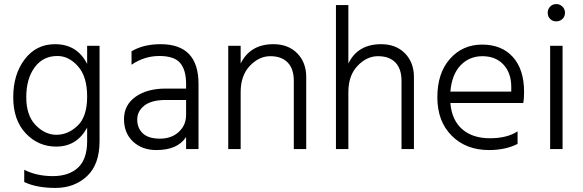

<svg xmlns="http://www.w3.org/2000/svg" viewBox="-20 -732 2863 943"><path d="M262 -457Q191 -457 150 -401Q109 -345 109 -255Q109 -165 155 -117.5Q201 -70 257.5 -70Q314 -70 361 -114.5Q408 -159 408 -257.5Q408 -356 363 -406.5Q318 -457 262 -457ZM469 -39Q469 76 407 133.5Q345 191 252.5 191Q160 191 99 162V102Q161 133 239.5 133Q318 133 363 91.5Q408 50 408 -39V-105Q357 -12 256 -12Q168 -12 106.5 -77Q45 -142 45 -254.5Q45 -367 101.5 -441Q158 -515 250 -515Q359 -515 408 -418V-507H469Z M748 5Q678 5 633.5 -36.5Q589 -78 589 -147Q589 -216 645.5 -256.5Q702 -297 795 -297H894V-320Q894 -388 865 -422.5Q836 -457 762.5 -457Q689 -457 626 -414V-480Q684 -515 769 -515Q955 -515 955 -320V0H894V-59Q852 5 748 5ZM894 -168V-241H795Q724 -241 689 -213.5Q654 -186 654 -144.5Q654 -103 681.5 -77Q709 -51 765.5 -51Q822 -51 858 -84Q894 -117 894 -168Z M1484 0H1423V-335Q1423 -394 1393 -425Q1363 -456 1307.5 -456Q1252 -456 1207 -408.5Q1162 -361 1162 -280V0H1101V-507H1162V-420Q1209 -515 1323 -515Q1396 -515 1440 -470Q1484 -425 1484 -354Z M2013 0H1952V-335Q1952 -394 1922 -425Q1892 -456 1836.5 -456Q1781 -456 1736 -408.5Q1691 -361 1691 -280V0H1630V-707H1691V-420Q1737 -515 1852 -515Q1925 -515 1969 -470Q2013 -425 2013 -354Z M2192 -282H2491V-305Q2491 -374 2452.5 -415Q2414 -456 2349.5 -456Q2285 -456 2242 -411Q2199 -366 2192 -282ZM2382 5Q2269 5 2198.5 -65.5Q2128 -136 2128 -254.5Q2128 -373 2190 -443Q2252 -513 2348 -513Q2444 -513 2499 -452Q2554 -391 2554 -280Q2554 -246 2550 -226H2192Q2199 -142 2250 -97.5Q2301 -53 2386 -53Q2471 -53 2522 -87V-25Q2462 5 2382 5Z M2742.5 -699.5Q2755 -687 2755 -669Q2755 -651 2742.5 -639Q2730 -627 2712 -627Q2694 -627 2682 -639Q2670 -651 2670 -669Q2670 -687 2682 -699.5Q2694 -712 2712 -712Q2730 -712 2742.5 -699.5ZM2743 0H2682V-507H2743Z"/></svg>

Font: Hind Mysuru Light
Style: Regular
Weight: 300
Designer: Manushi Parikh, Hitesh Malaviya
Foundry: Indian Type Foundry
Version: Version 0.703;PS 1.0;hotconv 1.0.86;makeotf.lib2.5.63406